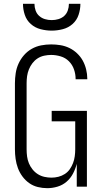

<svg xmlns="http://www.w3.org/2000/svg" viewBox="-20 -975 540 1003"><path d="M227 8Q202 8 177.5 2Q153 -4 132.5 -18.5Q112 -33 97 -53.5Q82 -74 73.5 -97Q65 -120 61.5 -145Q58 -170 58 -195V-540Q58 -566 62 -592.5Q66 -619 77 -643Q88 -667 105.5 -687Q123 -707 146 -720Q169 -733 195 -738Q221 -743 247 -743Q272 -743 296 -739Q320 -735 342 -724.5Q364 -714 382.5 -696.5Q401 -679 412.5 -658Q424 -637 430 -612.5Q436 -588 436 -564V-561H375V-563Q375 -588 366.5 -612.5Q358 -637 340 -655Q322 -673 297 -680.5Q272 -688 247 -688Q229 -688 210.5 -684Q192 -680 176.5 -670Q161 -660 149.5 -645Q138 -630 131 -612.5Q124 -595 121.5 -577Q119 -559 119 -540V-195Q119 -176 121.5 -157.5Q124 -139 131 -122Q138 -105 150 -90Q162 -75 178 -65Q194 -55 212.5 -51Q231 -47 249 -47Q267 -47 285 -51.5Q303 -56 318.5 -66Q334 -76 344.5 -91Q355 -106 361.5 -123Q368 -140 370.5 -158.5Q373 -177 373 -195V-341H250V-396H434V0H381V-119Q374 -92 361 -67.5Q348 -43 327.5 -25.5Q307 -8 280.5 0Q254 8 227 8ZM250 -815Q221 -815 192 -822.5Q163 -830 141 -849.5Q119 -869 109.5 -897.5Q100 -926 100 -955H160Q160 -937 166 -920Q172 -903 185 -891.5Q198 -880 215 -875Q232 -870 250 -870Q268 -870 285 -875Q302 -880 315 -891.5Q328 -903 334 -920Q340 -937 340 -955H400Q400 -926 390.5 -897.5Q381 -869 359 -849.5Q337 -830 308 -822.5Q279 -815 250 -815Z"/></svg>

Font: Iosevka Custom Light
Style: Regular
Weight: 300
Monospace: yes
Designer: Belleve Invis
Foundry: Belleve Invis
Version: Version 27.3.5